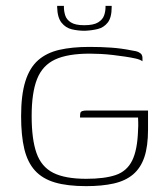

<svg xmlns="http://www.w3.org/2000/svg" viewBox="-20 -626 566 655"><path d="M274 9Q210 9 167.5 -3.5Q125 -16 99.5 -44Q74 -72 63 -117.5Q52 -163 52 -230Q52 -302 66.5 -348.5Q81 -395 110 -420.5Q139 -446 182.5 -456Q226 -466 285 -466Q324 -466 359.5 -463.5Q395 -461 429 -454Q445 -452 453 -448Q461 -444 463.5 -439Q466 -434 466 -429V-417Q458 -423 442 -426.5Q426 -430 406 -433Q386 -436 364.5 -438.5Q343 -441 322.5 -442Q302 -443 286 -443Q211 -443 168 -423Q125 -403 106.5 -356.5Q88 -310 88 -230Q88 -151 104.5 -104Q121 -57 161.5 -36.5Q202 -16 274 -16Q337 -16 375 -29Q413 -42 431 -78.5Q449 -115 451 -183Q452 -198 451.5 -209Q451 -220 451 -225H253Q253 -235 254 -240Q255 -245 260.5 -247Q266 -249 276 -249H485V-184Q485 -127 472.5 -90Q460 -53 434 -31Q408 -9 368 0Q328 9 274 9ZM269 -521Q246 -521 225 -526Q204 -531 190 -548.5Q176 -566 175 -601V-606H198V-602Q198 -588 202.5 -573.5Q207 -559 222 -549.5Q237 -540 267 -540Q299 -540 314.5 -549.5Q330 -559 335 -573Q340 -587 340 -602V-606H361V-602Q361 -566 347.5 -549Q334 -532 313.5 -527Q293 -522 269 -521Z"/></svg>

Font: Genos ExtraLight
Style: Regular
Weight: 250
Designer: Robert E. Leuschke
Foundry: Robert E. Leuschke
Version: Version 1.010